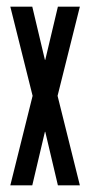

<svg xmlns="http://www.w3.org/2000/svg" viewBox="-20 -557 272 577"><path d="M154 0 116 -161H115L77 0H11L78 -269L11 -537H77L115 -377H116L154 -537H220L153 -269L220 0Z"/></svg>

Font: Commune Nuit Debout
Style: Regular
Weight: 400
Designer: Sébastien Marchal
Foundry: Sébastien Marchal
Version: Version 1.003;PS 1.3;hotconv 1.0.88;makeotf.lib2.5.647800